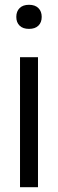

<svg xmlns="http://www.w3.org/2000/svg" viewBox="-20 -781 242 801"><path d="M63.5 0V-542.5H138.5V0ZM101 -660.5Q75.5 -660.5 61.8 -674Q48 -687.5 48 -710.5Q48 -733.5 61.8 -747.2Q75.5 -761 101 -761Q126.5 -761 140.2 -747.2Q154 -733.5 154 -710.5Q154 -687.5 140.2 -674Q126.5 -660.5 101 -660.5Z"/></svg>

Font: Encode Sans Condensed Condensed
Style: Regular
Weight: 400
Width: 3
Designer: Multiple Designers
Foundry: Impallari Type
Version: Version 3.000; ttfautohint (v1.8.3) -l 8 -r 50 -G 200 -x 14 